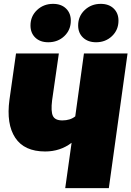

<svg xmlns="http://www.w3.org/2000/svg" viewBox="-20 -975 681 995"><path d="M230 -756Q188 -756 163 -780Q138 -804 138 -843Q138 -891 172 -923Q206 -955 255 -955Q297 -955 322 -931Q347 -907 347 -868Q347 -820 313.5 -788Q280 -756 230 -756ZM478 -756Q436 -756 410.5 -780Q385 -804 385 -843Q385 -891 419 -923Q453 -955 502 -955Q544 -955 569 -931Q594 -907 594 -868Q594 -820 560.5 -788Q527 -756 478 -756ZM415 -698H641L544 0H318L351 -235Q292 -190 214 -190Q106 -190 59 -261Q12 -332 29 -458L63 -698H285L250 -455Q243 -398 254 -374.5Q265 -351 303 -351Q344 -351 370 -372Z"/></svg>

Font: Fira Sans Ultra
Style: Italic
Weight: 950
Italic angle: -8°
Designer: Carrois Corporate & Edenspiekermann AG
Foundry: Carrois Corporate GbR & Edenspiekermann AG
Version: Version 4.203;PS 004.203;hotconv 1.0.88;makeotf.lib2.5.64775